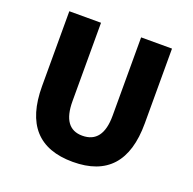

<svg xmlns="http://www.w3.org/2000/svg" viewBox="-116 -751 888 882"><g transform="rotate(20 328.0 -310.5)"><path d="M77 -633H232V-250Q232 -116 328 -116Q428 -116 428 -250V-633H579V-267Q579 12 328 12Q77 12 77 -267Z"/></g></svg>

Font: Tajawal Black
Style: Regular
Weight: 900
Designer: Boutros Fonts
Foundry: Created by Boutros International 2017
Version: Version 1.700